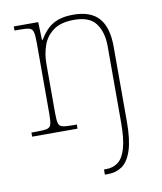

<svg xmlns="http://www.w3.org/2000/svg" viewBox="-86 -612 777 921"><g transform="rotate(-10 302.0 -151.0)"><path d="M350 240V215H361Q395 215 419.5 196Q444 177 457 131.5Q470 86 470 8V-365Q470 -432 439.5 -474.5Q409 -517 333 -517Q268 -517 231.5 -490Q195 -463 180.5 -421Q166 -379 166 -334V-94Q166 -59 170 -43.5Q174 -28 190 -24Q206 -20 242 -20H259V0H38V-20H64Q99 -20 114.5 -24Q130 -28 134 -43.5Q138 -59 138 -94V-442Q138 -477 133.5 -492.5Q129 -508 115.5 -512Q102 -516 73 -516H43V-536H162L165 -449H169Q189 -483 211.5 -503Q234 -523 263.5 -532.5Q293 -542 333 -542Q418 -542 458 -496.5Q498 -451 498 -357V8Q498 97 481 148Q464 199 434.5 219.5Q405 240 366 240Z"/></g></svg>

Font: Noto Serif Gujarati Thin
Style: Regular
Weight: 250
Version: Version 2.102